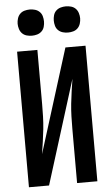

<svg xmlns="http://www.w3.org/2000/svg" viewBox="-62 -997 600 1037"><g transform="rotate(-5 237.5 -478.0)"><path d="M52 0V-735H162V-441Q162 -407 161 -373.5Q160 -340 156.5 -306Q153 -272 148 -238.5Q143 -205 138 -172L314 -735H423V0H313V-294Q313 -328 314 -361.5Q315 -395 318.5 -429Q322 -463 327 -496.5Q332 -530 337 -563L161 0ZM335 -814Q321 -814 307 -818Q293 -822 282.5 -832Q272 -842 268 -856.5Q264 -871 264 -885Q264 -899 268 -913.5Q272 -928 282.5 -938Q293 -948 307 -952Q321 -956 335 -956Q350 -956 364 -952Q378 -948 388 -938Q398 -928 402.5 -913.5Q407 -899 407 -885Q407 -871 402.5 -856.5Q398 -842 388 -832Q378 -822 364 -818Q350 -814 335 -814ZM140 -814Q125 -814 111 -818Q97 -822 87 -832Q77 -842 72.5 -856.5Q68 -871 68 -885Q68 -899 72.5 -913.5Q77 -928 87 -938Q97 -948 111 -952Q125 -956 140 -956Q154 -956 168 -952Q182 -948 192.5 -938Q203 -928 207 -913.5Q211 -899 211 -885Q211 -871 207 -856.5Q203 -842 192.5 -832Q182 -822 168 -818Q154 -814 140 -814Z"/></g></svg>

Font: Iosevka QP
Style: Bold
Weight: 700
Designer: Belleve Invis
Foundry: Belleve Invis
Version: Version 20.0.0; ttfautohint (v1.8.4)